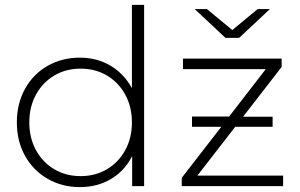

<svg xmlns="http://www.w3.org/2000/svg" viewBox="-20 -762 1228 786"><path d="M570 -742V0H521V-123Q490 -62 434 -29Q378 4 307 4Q234 4 175 -30Q116 -64 82.5 -124Q49 -184 49 -261Q49 -338 82.5 -398.5Q116 -459 175 -492.5Q234 -526 307 -526Q377 -526 432.5 -493Q488 -460 520 -401V-742ZM520 -261Q520 -325 492.5 -375Q465 -425 417.5 -453Q370 -481 310 -481Q250 -481 202.5 -453Q155 -425 127.5 -375Q100 -325 100 -261Q100 -197 127.5 -147Q155 -97 202.5 -69Q250 -41 310 -41Q370 -41 417.5 -69Q465 -97 492.5 -147Q520 -197 520 -261ZM1139 -43V0H724V-34L886 -243H766V-285H918L1068 -479H729V-522H1133V-488L975 -284H1096V-243H943L788 -43ZM1085 -725 959 -607H903L777 -725H827L931 -639L1035 -725Z"/></svg>

Font: Montserrat Alternates Light
Style: Regular
Weight: 300
Designer: Julieta Ulanovsky
Foundry: Julieta Ulanovsky
Version: Version 7.200